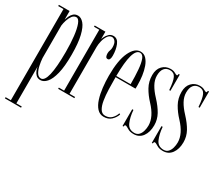

<svg xmlns="http://www.w3.org/2000/svg" viewBox="-134 -826 1566 1375"><g transform="rotate(30 648.5 -138.0)"><path d="M9.5 250V240H53V-513.5H9.5V-523.5H98V-452.5Q102 -465.5 109.8 -482.8Q117.5 -500 131.5 -512.8Q145.5 -525.5 168 -525.5Q193.5 -525.5 216.2 -499.2Q239 -473 253.2 -414.5Q267.5 -356 267.5 -259Q267.5 -162.5 252.8 -103.2Q238 -44 214 -17Q190 10 163 10Q140.5 10 127 -3Q113.5 -16 106.8 -33.8Q100 -51.5 98.5 -65.5V240H143V250ZM160.5 -2Q221 -2 221 -256.5Q221 -327.5 214.5 -384.8Q208 -442 195 -475.8Q182 -509.5 163 -509.5Q143.5 -509.5 130 -491.8Q116.5 -474 108.8 -449.5Q101 -425 98.5 -404V-135Q100.5 -105.5 107.2 -74.5Q114 -43.5 127 -22.8Q140 -2 160.5 -2Z M305.5 0V-10H349V-513.5H305.5V-523.5H394V-460.5Q394.5 -465.5 402 -481.5Q409.5 -497.5 424 -512Q438.5 -526.5 460.5 -526.5Q494.5 -526.5 510.2 -488Q526 -449.5 526 -399.5Q526 -382 521.2 -371.8Q516.5 -361.5 505.5 -361.5Q493.5 -361.5 489 -372Q484.5 -382.5 484.5 -397.5Q484.5 -411.5 489.5 -423.5Q494.5 -435.5 494.5 -451.5Q494.5 -484.5 482 -499.5Q469.5 -514.5 455 -514.5Q434 -514.5 420.5 -494.2Q407 -474 400.5 -446.5Q394 -419 394 -397.5V-10H439.5V0Z M687 11Q654 11 631.8 -13.5Q609.5 -38 596.8 -78Q584 -118 578.5 -166.5Q573 -215 573 -262.5Q573 -391.5 605 -459Q637 -526.5 685 -526.5Q712.5 -526.5 731.8 -506.5Q751 -486.5 762.8 -454Q774.5 -421.5 779.8 -383Q785 -344.5 785 -307Q785 -299.5 785 -292.2Q785 -285 784.5 -278H620V-275.5Q620 -227 621.5 -178.2Q623 -129.5 629.5 -89.5Q636 -49.5 651 -25.2Q666 -1 692 -1Q726 -1 746 -22Q766 -43 773 -67.5L782 -62.5Q771.5 -32.5 748 -10.8Q724.5 11 687 11ZM685 -517.5Q621.5 -517.5 620 -288H738.5Q738.5 -355 734.2 -406.8Q730 -458.5 718.5 -488Q707 -517.5 685 -517.5Z M934.5 11Q903 11 883.5 -1.8Q864 -14.5 854.5 -14.5Q847.5 -14.5 846 0H838V-138.5H848Q852.5 -80 870.5 -39.5Q888.5 1 935 1Q958 1 971.8 -13.8Q985.5 -28.5 991.5 -50.8Q997.5 -73 997.5 -95.5Q997.5 -166.5 925.5 -243Q888.5 -282 864 -325.8Q839.5 -369.5 839.5 -423Q839.5 -471 866.2 -498.8Q893 -526.5 933 -526.5Q956.5 -526.5 971.2 -517.8Q986 -509 993 -509Q998.5 -509 1000 -523.5H1009V-389.5H999Q994 -460 980.2 -488.2Q966.5 -516.5 933 -516.5Q903.5 -516.5 887 -496Q870.5 -475.5 870.5 -436Q870.5 -400.5 889.8 -365.5Q909 -330.5 944 -293.5Q987 -247.5 1009.8 -206Q1032.5 -164.5 1032.5 -117Q1032.5 -60.5 1006.5 -24.8Q980.5 11 934.5 11Z M1176.5 11Q1145 11 1125.5 -1.8Q1106 -14.5 1096.5 -14.5Q1089.5 -14.5 1088 0H1080V-138.5H1090Q1094.5 -80 1112.5 -39.5Q1130.5 1 1177 1Q1200 1 1213.8 -13.8Q1227.5 -28.5 1233.5 -50.8Q1239.5 -73 1239.5 -95.5Q1239.5 -166.5 1167.5 -243Q1130.5 -282 1106 -325.8Q1081.5 -369.5 1081.5 -423Q1081.5 -471 1108.2 -498.8Q1135 -526.5 1175 -526.5Q1198.5 -526.5 1213.2 -517.8Q1228 -509 1235 -509Q1240.5 -509 1242 -523.5H1251V-389.5H1241Q1236 -460 1222.2 -488.2Q1208.5 -516.5 1175 -516.5Q1145.5 -516.5 1129 -496Q1112.5 -475.5 1112.5 -436Q1112.5 -400.5 1131.8 -365.5Q1151 -330.5 1186 -293.5Q1229 -247.5 1251.8 -206Q1274.5 -164.5 1274.5 -117Q1274.5 -60.5 1248.5 -24.8Q1222.5 11 1176.5 11Z"/></g></svg>

Font: Imbue 100pt ExtraLight
Style: Regular
Weight: 200
Designer: Tyler Finck
Foundry: Etcetera Type Company
Version: Version 1.102; ttfautohint (v1.8.3)